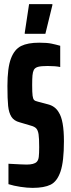

<svg xmlns="http://www.w3.org/2000/svg" viewBox="-20 -903 343 931"><path d="M21 -10V-109Q93 -105 109 -105Q145 -105 158 -118Q166 -126 168 -142Q170 -158 170 -190Q170 -233 167 -252Q164 -271 156 -280Q148 -289 129 -294L75 -310Q48 -317 35.5 -336.5Q23 -356 19.5 -389Q16 -422 16 -486Q16 -574 33 -619Q50 -664 82.5 -680Q115 -696 170 -696Q208 -696 229.5 -691.5Q251 -687 272 -681V-578Q250 -583 211 -583Q180 -583 165 -579Q150 -575 144 -564Q139 -554 137.5 -537.5Q136 -521 136 -491Q136 -454 138 -439Q140 -424 145 -418.5Q150 -413 164 -410L213 -397Q248 -388 265 -358Q290 -320 290 -218Q290 -120 273.5 -71.5Q257 -23 225.5 -7.5Q194 8 138 8Q112 8 79 3Q46 -2 21 -10ZM100 -739V-744L121 -883H234V-878L200 -739Z"/></svg>

Font: Saira Ultra Condensed ExtraBold
Style: Regular
Weight: 800
Width: 1
Designer: Hector Gatti with collaboration of the Omnibus-Type team
Foundry: Omnibus-Type
Version: Version 1.001; ttfautohint (v1.8)